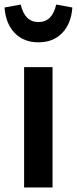

<svg xmlns="http://www.w3.org/2000/svg" viewBox="-40 -824 338 844"><path d="M-20 -791 51 -804Q69 -727 129 -727Q190 -727 207 -804L278 -791Q273 -720 233.5 -679Q194 -638 129 -638Q64 -638 24.5 -679Q-15 -720 -20 -791ZM191 -529V0H66V-529Z"/></svg>

Font: Fira Sans Condensed Medium
Style: Regular
Weight: 500
Width: 3
Designer: Carrois Corporate & Edenspiekermann AG
Foundry: Carrois Corporate GbR & Edenspiekermann AG
Version: Version 4.203;PS 004.203;hotconv 1.0.88;makeotf.lib2.5.64775